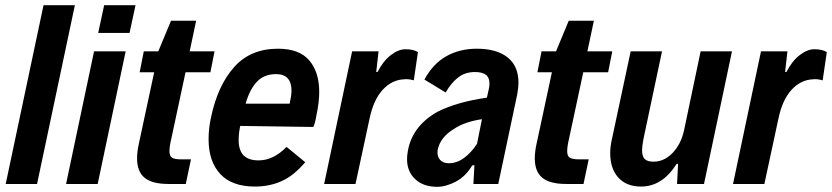

<svg xmlns="http://www.w3.org/2000/svg" viewBox="-20 -710 3211 741"><path d="M148 -690H269L123 0H2Z M382 -690H503L480 -583H359ZM343 -512H465L357 0H235Z M509 -98Q509 -125 516 -156L575 -431H519L535 -512H591L640 -630H737L712 -512H808L792 -431H696L641 -174Q634 -145 634 -126Q634 -108 644 -101.5Q654 -95 679 -95H717L697 0H630Q567 0 538 -24Q509 -48 509 -98Z M1212 -355Q1212 -314 1201 -264Q1196 -233 1189 -220L907 -224Q901 -194 901 -170Q901 -130 920 -110.5Q939 -91 978 -91Q1035 -91 1086 -143L1158 -84Q1114 -32 1067 -11Q1020 10 964 10Q875 10 830 -38.5Q785 -87 785 -173Q785 -216 795 -260Q821 -381 884 -451.5Q947 -522 1053 -522Q1135 -522 1173.5 -477Q1212 -432 1212 -355ZM928 -310H1098Q1105 -342 1105 -360Q1105 -424 1045 -424Q1000 -424 972 -395Q944 -366 928 -310Z M1339 -512H1441L1432 -432H1437Q1459 -475 1488.5 -497.5Q1518 -520 1545 -520Q1575 -520 1593 -509L1577 -400Q1555 -406 1540 -404Q1492 -402 1456.5 -363Q1421 -324 1406 -251L1352 0H1231Z M1981 -391Q1981 -372 1976 -345L1903 0H1807L1811 -73L1802 -71Q1777 -29 1739 -9Q1701 11 1667 11Q1614 11 1582.5 -18.5Q1551 -48 1551 -95Q1551 -107 1552 -113Q1564 -220 1669 -279Q1745 -317 1859 -333L1863 -350Q1869 -373 1869 -388Q1869 -411 1855 -421.5Q1841 -432 1813 -432Q1775 -432 1748 -411Q1721 -390 1700 -353L1618 -403Q1651 -464 1702.5 -493Q1754 -522 1820 -522Q1897 -522 1939 -488.5Q1981 -455 1981 -391ZM1821 -155 1840 -250Q1773 -240 1733 -213Q1679 -181 1669 -131Q1666 -107 1678 -93.5Q1690 -80 1712 -80Q1743 -80 1771 -100.5Q1799 -121 1821 -155Z M2044 -98Q2044 -125 2051 -156L2110 -431H2054L2070 -512H2126L2175 -630H2272L2247 -512H2343L2327 -431H2231L2176 -174Q2169 -145 2169 -126Q2169 -108 2179 -101.5Q2189 -95 2214 -95H2252L2232 0H2165Q2102 0 2073 -24Q2044 -48 2044 -98Z M2697 0H2593L2597 -78L2591 -77Q2536 10 2454 10Q2398 10 2366.5 -24.5Q2335 -59 2335 -119Q2335 -143 2341 -170L2414 -512H2535L2463 -172Q2458 -144 2458 -131Q2458 -106 2468.5 -96Q2479 -86 2502 -86Q2543 -86 2575.5 -119.5Q2608 -153 2620 -207L2684 -512H2805Z M2917 -512H3019L3010 -432H3015Q3037 -475 3066.5 -497.5Q3096 -520 3123 -520Q3153 -520 3171 -509L3155 -400Q3133 -406 3118 -404Q3070 -402 3034.5 -363Q2999 -324 2984 -251L2930 0H2809Z"/></svg>

Font: Decalotype SemiBold Italic
Style: Regular
Weight: 600
Italic angle: -12°
Designer: Alfredo Marco Pradil
Foundry: Alfredo Marco Pradil
Version: Version 1.0